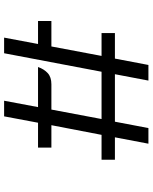

<svg xmlns="http://www.w3.org/2000/svg" viewBox="76 -818 742 934"><g transform="rotate(90 447.0 -351.0)"><path d="M501 -165H306Q316 -194 335.5 -212Q355 -230 390 -230H513L559 -474H329L239 0H163L194 -165H82V-230H206L252 -474H141V-539H265L296 -702H372L341 -539H572L603 -702H679L648 -539H757V-474H636L589 -230H698V-165H577L546 0H470Z"/></g></svg>

Font: Expletus Sans
Style: Regular
Weight: 400
Designer: Jasper de Waard
Foundry: Designtown
Version: Version 7.028